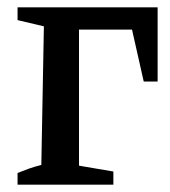

<svg xmlns="http://www.w3.org/2000/svg" viewBox="-20 -505 464 525"><path d="M411 -485V-282H373L341 -424H196V-52L290 -36V0H28V-32Q43 -38 58 -43.5Q73 -49 93 -54L100 -433L28 -450V-485Z"/></svg>

Font: Piazzolla Medium
Style: Regular
Weight: 500
Designer: Juan Pablo del Peral
Foundry: Huerta Tipografica
Version: Version 1.330